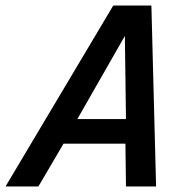

<svg xmlns="http://www.w3.org/2000/svg" viewBox="-52 -675 686 695"><path d="M178 -155 87 0H-32L358 -655H496L513 0H404L402 -155ZM400 -545 228 -244H404Z"/></svg>

Font: Intel One Mono Medium
Style: Italic
Weight: 500
Italic angle: -16°
Monospace: yes
Designer: Fred Shallcrass
Foundry: Frere-Jones Type LLC
Version: Version 1.400;hotconv 1.1.0;makeotfexe 2.6.0;FJTRelease1.4